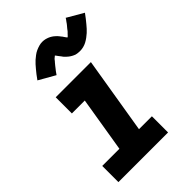

<svg xmlns="http://www.w3.org/2000/svg" viewBox="-224 -861 957 957"><g transform="rotate(-45 254.5 -382.5)"><path d="M30 0V-114H151L199 -406H108V-520H356L289 -114H380V0ZM189 -595 103 -644Q112 -657 121 -668.5Q130 -680 138 -689.5Q146 -699 153.5 -707.5Q161 -716 169 -723Q177 -730 187.5 -738Q198 -746 209 -751Q220 -756 232 -759.5Q244 -763 256 -763Q261 -763 265.5 -762.5Q270 -762 275 -761Q280 -760 284 -758.5Q288 -757 292.5 -755.5Q297 -754 301 -751.5Q305 -749 308.5 -747Q312 -745 315 -742.5Q318 -740 322 -736.5Q326 -733 329.5 -729.5Q333 -726 335.5 -722.5Q338 -719 340.5 -716Q343 -713 345.5 -710Q348 -707 350.5 -702.5Q353 -698 356.5 -694Q360 -690 362.5 -687Q365 -684 365 -682Q363 -682 360.5 -682.5Q358 -683 356 -683H353Q353 -684 356.5 -686Q360 -688 364 -691.5Q368 -695 369.5 -697Q371 -699 373 -701Q375 -703 377 -705Q379 -707 381.5 -709.5Q384 -712 385.5 -714.5Q387 -717 389.5 -720Q392 -723 394.5 -726Q397 -729 400 -732.5Q403 -736 406 -740Q409 -744 411.5 -748Q414 -752 417.5 -756Q421 -760 423 -765L509 -715Q500 -702 491 -691Q482 -680 474 -670Q466 -660 458.5 -652Q451 -644 443.5 -637Q436 -630 425 -622Q414 -614 403.5 -608.5Q393 -603 381 -600Q369 -597 357 -597Q352 -597 347.5 -597.5Q343 -598 338 -598.5Q333 -599 328.5 -600.5Q324 -602 320 -604Q316 -606 312 -608Q308 -610 304.5 -612.5Q301 -615 297.5 -617.5Q294 -620 290.5 -623.5Q287 -627 283.5 -630Q280 -633 277.5 -636.5Q275 -640 272.5 -643.5Q270 -647 267.5 -650Q265 -653 262 -657Q259 -661 256 -665.5Q253 -670 250 -672.5Q247 -675 248 -677H259Q260 -677 260 -676Q259 -675 256 -673Q253 -671 249 -667.5Q245 -664 243 -662.5Q241 -661 239 -659Q237 -657 235.5 -654.5Q234 -652 231.5 -649.5Q229 -647 227 -644.5Q225 -642 222.5 -639Q220 -636 217.5 -633Q215 -630 212.5 -626.5Q210 -623 207 -619.5Q204 -616 201 -612Q198 -608 195 -603.5Q192 -599 189 -595Z"/></g></svg>

Font: Iosevka Heavy Oblique
Style: Regular
Weight: 900
Italic angle: -9°
Monospace: yes
Designer: Belleve Invis
Foundry: Belleve Invis
Version: Version 32.5.0; ttfautohint (v1.8.4)